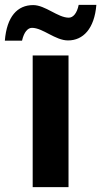

<svg xmlns="http://www.w3.org/2000/svg" viewBox="-65 -773 418 793"><path d="M333 -753H260C253 -718 237 -700 219 -700C174 -700 122 -752 72 -752C7 -752 -37 -705 -45 -605H26C34 -641 50 -658 67 -658C112 -658 163 -606 216 -606C278 -606 325 -654 333 -753ZM218 0V-544H70V0Z"/></svg>

Font: Noto Sans Display
Style: Bold
Weight: 700
Designer: Monotype Design Team
Foundry: Monotype Imaging Inc.
Version: Version 1.900